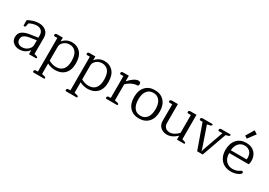

<svg xmlns="http://www.w3.org/2000/svg" viewBox="21 -1762 4214 3003"><g transform="rotate(30 2128.0 -260.5)"><path d="M44 -125Q44 -195 94 -229.5Q144 -264 226 -276L367 -297V-341Q367 -390 337 -420Q307 -450 253 -450Q222 -450 183.5 -439Q145 -428 120 -412L112 -368Q107 -339 86 -339Q79 -339 75 -342.5Q71 -346 71 -352V-443Q111 -467 163.5 -483Q216 -499 264 -499Q342 -499 392 -457Q442 -415 442 -340V-46L479 -36Q493 -32 499.5 -26.5Q506 -21 506 -12Q506 0 495 0H369V-70H365Q338 -33 295 -10.5Q252 12 197 12Q134 12 89 -24Q44 -60 44 -125ZM367 -170V-250L243 -230Q184 -220 152 -196.5Q120 -173 120 -129Q120 -85 148 -62Q176 -39 220 -39Q257 -39 291 -56.5Q325 -74 346 -104Q367 -134 367 -170Z M560 193Q560 180 569.5 173Q579 166 595 166H626V-442H576Q560 -442 560 -462Q560 -476 569.5 -482.5Q579 -489 595 -489H698V-423H701Q731 -460 772.5 -479.5Q814 -499 863 -499Q958 -499 1017.5 -433.5Q1077 -368 1077 -240Q1077 -117 1013 -52.5Q949 12 841 12Q809 12 770.5 2.5Q732 -7 701 -23V166L749 177Q775 183 775 201Q775 213 764 213H576Q560 213 560 193ZM1000 -239Q1000 -349 958 -399.5Q916 -450 845 -450Q807 -450 773.5 -433Q740 -416 720 -387.5Q700 -359 700 -325V-75Q725 -59 762 -48Q799 -37 829 -37Q916 -37 958 -89.5Q1000 -142 1000 -239Z M1147 193Q1147 180 1156.5 173Q1166 166 1182 166H1213V-442H1163Q1147 -442 1147 -462Q1147 -476 1156.5 -482.5Q1166 -489 1182 -489H1285V-423H1288Q1318 -460 1359.5 -479.5Q1401 -499 1450 -499Q1545 -499 1604.5 -433.5Q1664 -368 1664 -240Q1664 -117 1600 -52.5Q1536 12 1428 12Q1396 12 1357.5 2.5Q1319 -7 1288 -23V166L1336 177Q1362 183 1362 201Q1362 213 1351 213H1163Q1147 213 1147 193ZM1587 -239Q1587 -349 1545 -399.5Q1503 -450 1432 -450Q1394 -450 1360.5 -433Q1327 -416 1307 -387.5Q1287 -359 1287 -325V-75Q1312 -59 1349 -48Q1386 -37 1416 -37Q1503 -37 1545 -89.5Q1587 -142 1587 -239Z M1753 -20Q1753 -33 1762.5 -40Q1772 -47 1788 -47H1819V-442H1769Q1753 -442 1753 -462Q1753 -476 1762.5 -482.5Q1772 -489 1788 -489H1890V-390H1893Q1931 -436 1977 -467.5Q2023 -499 2061 -499Q2082 -499 2093 -488.5Q2104 -478 2104 -460Q2104 -450 2100.5 -440.5Q2097 -431 2091 -425Q1986 -425 1894 -336V-47L1942 -36Q1956 -33 1962.5 -27.5Q1969 -22 1969 -12Q1969 0 1957 0H1769Q1753 0 1753 -20Z M2127 -244Q2127 -363 2189.5 -431Q2252 -499 2358 -499Q2465 -499 2527.5 -431Q2590 -363 2590 -244Q2590 -124 2527.5 -56Q2465 12 2358 12Q2251 12 2189 -56Q2127 -124 2127 -244ZM2514 -244Q2514 -342 2473 -396Q2432 -450 2359 -450Q2285 -450 2244 -396Q2203 -342 2203 -244Q2203 -145 2244 -91Q2285 -37 2359 -37Q2432 -37 2473 -91Q2514 -145 2514 -244Z M2701 -143V-442H2651Q2635 -442 2635 -462Q2635 -476 2644.5 -482.5Q2654 -489 2670 -489H2776V-149Q2776 -100 2804.5 -70Q2833 -40 2886 -40Q2925 -40 2964.5 -62Q3004 -84 3037 -121V-442H2987Q2971 -442 2971 -462Q2971 -476 2980.5 -482.5Q2990 -489 3006 -489H3112V-47L3152 -36Q3166 -32 3172.5 -26.5Q3179 -21 3179 -12Q3179 0 3167 0H3041V-68H3038Q2953 12 2864 12Q2793 12 2747 -29.5Q2701 -71 2701 -143Z M3249 -442H3208Q3192 -442 3192 -462Q3192 -476 3201.5 -482.5Q3211 -489 3227 -489H3396Q3408 -489 3408 -477Q3408 -468 3400.5 -461.5Q3393 -455 3381 -453L3328 -441L3454 -75Q3458 -65 3460.5 -52Q3463 -39 3464 -35H3468Q3468 -39 3470.5 -52Q3473 -65 3477 -75L3607 -442H3545Q3529 -442 3529 -462Q3529 -476 3538.5 -482.5Q3548 -489 3564 -489H3721Q3732 -489 3732 -477Q3732 -460 3706 -453L3664 -441L3507 0H3406Z M3934 -588 4021 -734 4081 -695 3979 -559ZM3778 -240Q3778 -359 3840 -429Q3902 -499 4009 -499Q4106 -499 4162 -442Q4218 -385 4218 -290Q4218 -259 4205 -227H3854Q3854 -135 3901 -86Q3948 -37 4020 -37Q4058 -37 4088.5 -46.5Q4119 -56 4149 -77Q4151 -78 4157.5 -82Q4164 -86 4170 -86Q4179 -86 4185 -79Q4191 -72 4191 -62Q4191 -44 4160 -25Q4098 12 4017 12Q3946 12 3892 -18.5Q3838 -49 3808 -106Q3778 -163 3778 -240ZM4138 -277Q4142 -286 4142 -305Q4142 -374 4105 -412Q4068 -450 4007 -450Q3943 -450 3901 -403.5Q3859 -357 3854 -277Z"/></g></svg>

Font: Maitree
Style: Regular
Weight: 400
Designer: CadsonDemak Team
Foundry: CadsonDemak
Version: Version 1.001